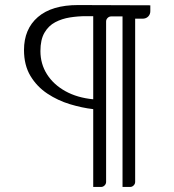

<svg xmlns="http://www.w3.org/2000/svg" viewBox="-20 -795 690 760"><path d="M349 -55V-363Q305 -368 257 -382.5Q209 -397 167.5 -424.5Q126 -452 100.5 -494.5Q75 -537 75 -597Q75 -680 130 -727.5Q185 -775 289 -775L575 -774V-751Q575 -738 566.5 -729.5Q558 -721 544 -721H515V-75Q515 -67 509 -61Q503 -55 495 -55H465V-730H420Q412 -730 406 -724Q400 -718 400 -710V-75Q400 -67 394 -61Q388 -55 380 -55ZM349 -402V-731H320Q289 -731 257 -726Q225 -721 198.5 -707Q172 -693 156 -665.5Q140 -638 140 -593Q140 -542 166 -501Q192 -460 239 -434Q286 -408 349 -402Z"/></svg>

Font: Gowun Batang
Style: Regular
Weight: 400
Designer: Yanghee Ryu
Foundry: Yanghee Ryu
Version: Version 2.000